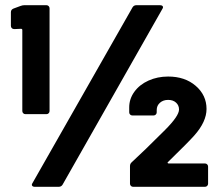

<svg xmlns="http://www.w3.org/2000/svg" viewBox="-20 -720 844 740"><path d="M66 -292V-604Q66 -609 61 -609L38 -608H34Q29 -608 25.5 -611.5Q22 -615 22 -620V-673Q22 -683 32 -687L59 -697Q67 -700 74 -700H159Q164 -700 167.5 -696.5Q171 -693 171 -688V-292Q171 -287 167.5 -283.5Q164 -280 159 -280H78Q73 -280 69.5 -283.5Q66 -287 66 -292ZM105 -14 491 -692Q496 -700 506 -700H597Q604 -700 607 -696Q610 -692 606 -686L221 -8Q216 0 206 0H114Q107 0 104 -4Q101 -8 105 -14ZM481 -12V-80Q481 -89 488 -95Q532 -135 616 -219Q670 -273 670 -298Q670 -314 658.5 -324.5Q647 -335 628 -335Q609 -335 596.5 -324Q584 -313 584 -296V-287Q584 -282 580.5 -278.5Q577 -275 572 -275H490Q485 -275 481.5 -278.5Q478 -282 478 -287V-306Q478 -339 498 -366.5Q518 -394 552.5 -409.5Q587 -425 628 -425Q693 -425 734.5 -389Q776 -353 776 -300Q776 -251 729 -198Q706 -172 628 -96Q625 -94 626 -92Q627 -90 630 -90H770Q775 -90 778.5 -86.5Q782 -83 782 -78V-12Q782 -7 778.5 -3.5Q775 0 770 0H493Q488 0 484.5 -3.5Q481 -7 481 -12Z"/></svg>

Font: Barlow GEO ExtraBold
Style: Regular
Weight: 800
Designer: Jeremy Tribby
Foundry: Tribby Type
Version: Version 1.408